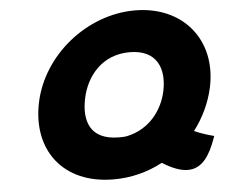

<svg xmlns="http://www.w3.org/2000/svg" viewBox="-57 -905 1157 986"><g transform="rotate(-5 521.5 -412.5)"><path d="M1011.1 -165.4C973.4 -175.6 945.4 -185.8 922.1 -196.6C969.2 -257.9 1005.9 -333.3 1022.9 -413C1074 -653.5 920.6 -840 672.5 -840C426.4 -840 193 -653.6 141.9 -413C90.9 -173 226.7 15 490.7 15C579.9 15 664.2 -6.3 742.9 -48.1C841.7 13.9 912.4 16.6 963.9 -44.3C986.2 -70.9 1003.1 -106.5 1018.6 -149.1L1023.3 -162.1ZM577.4 -200.3C564.7 -197.7 550.8 -197.5 535.9 -197.5C385.9 -197.5 355.3 -298 379.7 -413C404 -527.4 486.8 -628.5 627.5 -628.5C769.1 -628.5 807.3 -527.6 782.6 -413C761.4 -314.3 690.6 -223.8 577.4 -200.3Z"/></g></svg>

Font: Hussar Nova
Style: 96
Weight: 700
Foundry: Cannot Into Space Fonts
Version: Version 0.99